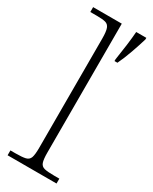

<svg xmlns="http://www.w3.org/2000/svg" viewBox="-198 -807 678 853"><g transform="rotate(30 140.5 -380.0)"><path d="M210 -609Q216 -646 221.5 -688.5Q227 -731 229 -760H281V-752Q272 -721 256.5 -677Q241 -633 225 -600H210ZM8 0V-25H35Q68 -25 85 -29Q102 -33 107.5 -48.5Q113 -64 113 -98V-659Q113 -695 107 -711Q101 -727 86 -731Q71 -735 43 -735H8V-760H155V-98Q155 -64 160.5 -48.5Q166 -33 182.5 -29Q199 -25 233 -25H259V0Z"/></g></svg>

Font: Noto Serif ExtraLight
Style: Regular
Weight: 200
Designer: Monotype Design Team
Foundry: Monotype Imaging Inc.
Version: Version 2.015; ttfautohint (v1.8.4.7-5d5b)